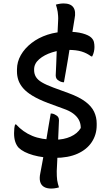

<svg xmlns="http://www.w3.org/2000/svg" viewBox="-20 -905 640 1120"><path d="M300 16Q230 16 173.5 0Q117 -16 89 -43Q76 -57 69 -78Q62 -99 62 -128Q62 -144 63.5 -156.5Q65 -169 68 -179H74Q114 -135 168 -112.5Q222 -90 300 -90Q352 -90 392 -108Q432 -126 451 -158V-164Q450 -188 439 -207.5Q428 -227 406.5 -243Q385 -259 350 -271L260 -304Q205 -325 169.5 -346.5Q134 -368 114.5 -391Q95 -414 87 -438Q79 -462 79 -488V-500Q79 -544 101.5 -583.5Q124 -623 164 -654Q204 -685 257 -702.5Q310 -720 372 -720Q426 -720 462 -710Q498 -700 513 -685Q525 -673 528 -659.5Q531 -646 531 -631Q531 -618 528 -604Q525 -590 518 -576H512Q487 -595 456 -604.5Q425 -614 377 -614Q329 -614 283.5 -599.5Q238 -585 208.5 -559.5Q179 -534 179 -500V-496Q179 -474 189.5 -456.5Q200 -439 224.5 -424.5Q249 -410 292 -394L382 -361Q442 -339 478 -312Q514 -285 529 -253Q544 -221 544 -185V-174Q544 -120 515.5 -76.5Q487 -33 432.5 -8.5Q378 16 300 16ZM353 -425Q345 -425 337 -427.5Q329 -430 324 -434Q315 -438 310 -446Q305 -454 305 -465Q307 -494 308 -532Q309 -570 311 -613Q313 -656 315 -699.5Q317 -743 319 -783Q320 -799 319 -812Q318 -825 316.5 -836Q315 -847 312 -857.5Q309 -868 306 -878Q312 -880 319.5 -881.5Q327 -883 335 -884Q343 -885 350 -885Q392 -885 408 -862Q424 -839 415 -796Q409 -758 402.5 -719.5Q396 -681 389.5 -641Q383 -601 377 -563Q371 -525 364.5 -490Q358 -455 353 -425ZM276 -243Q285 -243 292 -240.5Q299 -238 305 -234Q314 -230 319 -222.5Q324 -215 324 -203Q323 -183 322 -156Q321 -129 319.5 -98Q318 -67 316.5 -34Q315 -1 314 31.5Q313 64 311 93Q311 109 311.5 122Q312 135 313.5 146Q315 157 318 167.5Q321 178 324 188Q318 190 310.5 191.5Q303 193 295 194Q287 195 280 195Q252 195 235.5 184.5Q219 174 214 154Q209 134 215 106Q220 80 226 47.5Q232 15 238.5 -21Q245 -57 251 -95Q257 -133 263.5 -170.5Q270 -208 276 -243Z"/></svg>

Font: Recursive Casual Medium
Style: Regular
Weight: 500
Version: Version 1.047